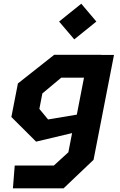

<svg xmlns="http://www.w3.org/2000/svg" viewBox="-20 -836 660 1056"><path d="M51 200H329.5L494.5 43L607 -534H537.5V-534.5H278L78.5 -377L42.5 -192.5L178.5 -57L376.5 -104L356 1.5L276 74.5H61ZM196.5 -237 213 -322 317 -409H442L402.5 -205.5L244.5 -179ZM305 -717.5 388.5 -619.5 510 -717.5 427 -815.5Z"/></svg>

Font: Monaspace Krypton
Style: Bold Italic
Weight: 700
Italic angle: -11°
Designer: Riley Cran & the Lettermatic Team
Foundry: Lettermatic
Version: Version 1.101 (Monaspace Krypton)